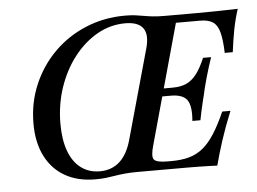

<svg xmlns="http://www.w3.org/2000/svg" viewBox="-46 -640 952 710"><g transform="rotate(-5 430.0 -285.0)"><path d="M280.6 11.3Q215.3 11.3 168.1 -15.7Q121 -42.7 95.6 -93.1Q70.2 -143.5 70.2 -213.7Q70.2 -291.1 98.8 -358.1Q127.4 -425 177.8 -475.4Q228.2 -525.8 296 -554Q363.7 -582.3 441.9 -582.3Q463.7 -582.3 479.8 -580.2Q496 -578.2 510.9 -575.4Q525.8 -572.6 544 -570.6Q562.1 -568.5 587.9 -568.5H708.9Q751.6 -568.5 789.9 -569.4Q828.2 -570.2 859.7 -571Q847.6 -533.9 840.3 -495.6Q833.1 -457.3 827.4 -412.9H797.6Q796 -462.1 788.7 -489.5Q781.5 -516.9 764.5 -528.2Q747.6 -539.5 717.7 -539.5H627.4L504.8 -96.8Q492.7 -55.6 501.6 -43.5Q510.5 -31.5 552.4 -31.5H566.1Q604 -31.5 632.7 -39.5Q661.3 -47.6 684.3 -66.5Q707.3 -85.5 727.8 -117.7Q748.4 -150 769.4 -197.6H800Q775.8 -137.9 760.5 -90.7Q745.2 -43.5 733.9 0Q719.4 -0.8 702.4 -1.2Q685.5 -1.6 666.5 -2Q647.6 -2.4 625 -2.4Q602.4 -2.4 575 -2.4H437.9Q411.3 -2.4 391.1 -0.4Q371 1.6 354 4.4Q337.1 7.3 319.8 9.3Q302.4 11.3 280.6 11.3ZM300 -16.9Q344.4 -16.9 374.2 -44.4Q404 -71.8 418.5 -126.6L509.7 -453.2Q524.2 -504 506.5 -529Q488.7 -554 440.3 -554Q384.7 -554 335.9 -526.2Q287.1 -498.4 249.6 -450Q212.1 -401.6 190.7 -338.3Q169.4 -275 169.4 -204Q169.4 -144.4 185.1 -102.4Q200.8 -60.5 230.2 -38.7Q259.7 -16.9 300 -16.9ZM522.6 -272.6 531.5 -301.6H656.5L648.4 -272.6ZM656.5 -172.6Q661.3 -229 645.2 -250.8Q629 -272.6 585.5 -272.6L593.5 -301.6Q624.2 -301.6 645.2 -310.9Q666.1 -320.2 683.1 -341.9Q700 -363.7 716.1 -401.6H746Q741.1 -387.1 735.1 -368.5Q729 -350 723.4 -329.4Q717.7 -308.9 712.1 -287.1Q710.5 -278.2 707.3 -265.7Q704 -253.2 700.4 -237.9Q696.8 -222.6 693.1 -206Q689.5 -189.5 686.3 -172.6Z"/></g></svg>

Font: Playfair 5pt SemiExpanded Light Medium
Style: Italic
Weight: 500
Italic angle: -15.6°
Version: Version 2.001;gftools[0.9.30]